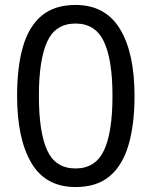

<svg xmlns="http://www.w3.org/2000/svg" viewBox="-20 -745 612 775"><path d="M523 -358Q523 -243 499 -160.5Q475 -78 423 -34Q371 10 285 10Q164 10 106.5 -87.5Q49 -185 49 -358Q49 -474 72.5 -556Q96 -638 148 -681.5Q200 -725 285 -725Q405 -725 464 -628.5Q523 -532 523 -358ZM137 -358Q137 -211 170.5 -138Q204 -65 285 -65Q365 -65 399.5 -137.5Q434 -210 434 -358Q434 -504 399.5 -577Q365 -650 285 -650Q204 -650 170.5 -577Q137 -504 137 -358Z"/></svg>

Font: Noto Sans Marchen
Style: Regular
Weight: 400
Designer: Monotype Design Team
Foundry: Monotype Imaging Inc.
Version: Version 2.003; ttfautohint (v1.8.4.7-5d5b)